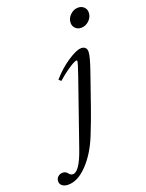

<svg xmlns="http://www.w3.org/2000/svg" viewBox="-317 -744 813 1068"><g transform="rotate(-20 89.5 -209.5)"><path d="M263.2 -550.8Q242.7 -550.8 229.2 -563.7Q215.8 -576.7 215.8 -596.2Q215.8 -622.6 236.3 -642.6Q256.8 -662.6 282.7 -662.6Q303.7 -662.6 317.1 -649.9Q330.6 -637.2 330.6 -617.2Q330.6 -590.8 310.1 -570.8Q289.6 -550.8 263.2 -550.8ZM-102.5 244.6Q-125.5 244.6 -138.2 234.6Q-150.9 224.6 -150.9 209Q-150.9 191.9 -139.2 181.4Q-127.4 170.9 -110.8 170.9Q-93.8 170.9 -82 186Q-72.8 198.7 -59.1 198.7Q-20 198.7 21.5 77.6L154.3 -304.2Q178.7 -374 178.7 -385.3Q178.7 -389.2 174.8 -389.2Q168.9 -389.2 154.8 -382.1Q140.6 -375 114 -356.4Q87.4 -337.9 57.1 -311L43.9 -322.8Q87.9 -374 141.1 -409.4Q194.3 -444.8 222.7 -444.8Q237.8 -444.8 246.3 -436.5Q254.9 -428.2 254.9 -413.1Q254.9 -385.3 225.6 -301.8L161.6 -117.7Q140.6 -56.6 105.5 31.2Q67.9 125 11 184.8Q-45.9 244.6 -102.5 244.6Z"/></g></svg>

Font: Elstob
Style: Italic
Weight: 400
Italic angle: -20°
Designer: Peter S. Baker
Version: Version 1.015